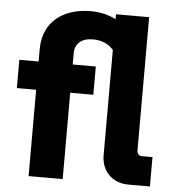

<svg xmlns="http://www.w3.org/2000/svg" viewBox="-53 -804 783 853"><g transform="rotate(5 338.5 -377.0)"><path d="M106 0H258V-385H361V-511H258V-561C258 -603 286 -630 338 -630C374 -630 407 -618 430 -591V-121C430 -50 480 -1 550 -1H647V-132H599C587 -132 578 -142 578 -155V-750H430V-728C397 -745 359 -754 319 -754C191 -754 106 -685 106 -566V-511H20V-385H106Z"/></g></svg>

Font: Finlandica
Style: Bold
Weight: 700
Designer: Niklas Ekholm, Juho Hiilivirta, Jaakko Suomalainen
Foundry: Helsinki Type Studio
Version: Version 2.000;Glyphs 3.2 (3202)